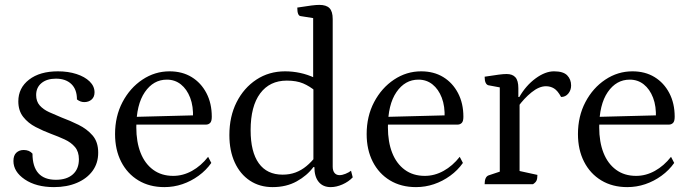

<svg xmlns="http://www.w3.org/2000/svg" viewBox="-20 -754 2819 786"><path d="M201 12Q128 12 81.5 -19.5Q35 -51 35 -95Q35 -118 47 -129Q59 -140 77 -140Q100 -140 113 -125Q113 -72 137 -45Q161 -18 209 -18Q253 -18 278 -40Q303 -62 303 -102Q303 -133 287 -152Q271 -171 245 -183Q219 -195 189 -206Q157 -218 126 -234Q95 -250 75 -275.5Q55 -301 55 -339Q55 -394 99 -428Q143 -462 217 -462Q259 -462 293 -451Q327 -440 347 -420.5Q367 -401 367 -376Q367 -357 355 -346.5Q343 -336 325 -336Q309 -336 295 -347Q295 -388 272 -410Q249 -432 209 -432Q172 -432 150 -414Q128 -396 128 -365Q128 -339 142.5 -322.5Q157 -306 181 -295Q205 -284 232 -273Q267 -260 301.5 -243Q336 -226 359 -199.5Q382 -173 382 -129Q382 -86 359 -54.5Q336 -23 295 -5.5Q254 12 201 12Z M653 12Q592 12 546.5 -15.5Q501 -43 476 -92Q451 -141 451 -205Q451 -278 481.5 -336Q512 -394 563 -428Q614 -462 674 -462Q726 -462 764.5 -438.5Q803 -415 825 -373Q847 -331 847 -276Q847 -257 840 -250.5Q833 -244 824 -244H509V-275L781 -282L770 -271Q772 -319 758.5 -354Q745 -389 720.5 -408.5Q696 -428 663 -428Q608 -428 573 -377Q538 -326 538 -233Q538 -173 555.5 -128.5Q573 -84 607 -59Q641 -34 689 -34Q729 -34 766 -54.5Q803 -75 832 -112L845 -87Q824 -57 793 -34.5Q762 -12 726.5 0Q691 12 653 12Z M1096 12Q1043 12 1003 -14.5Q963 -41 941 -89Q919 -137 919 -201Q919 -277 948.5 -335.5Q978 -394 1029.5 -428Q1081 -462 1147 -462Q1178 -462 1208.5 -455.5Q1239 -449 1269 -435L1262 -420V-693L1274 -678L1211 -688Q1197 -689 1197 -723Q1235 -729 1255 -731.5Q1275 -734 1287 -734Q1316 -734 1329 -720.5Q1342 -707 1342 -676V-72Q1342 -55 1349.5 -46Q1357 -37 1370 -37Q1381 -37 1394.5 -42.5Q1408 -48 1417 -55L1424 -28Q1407 -10 1382 1Q1357 12 1334 12Q1302 12 1284.5 -9.5Q1267 -31 1267 -70H1263Q1237 -35 1194.5 -11.5Q1152 12 1096 12ZM1137 -39Q1166 -39 1190 -48Q1214 -57 1234.5 -74Q1255 -91 1273 -114L1263 -94V-404L1273 -380Q1248 -401 1221 -412.5Q1194 -424 1154 -424Q1084 -424 1045 -371.5Q1006 -319 1006 -221Q1006 -132 1039.5 -85.5Q1073 -39 1137 -39Z M1683 12Q1622 12 1576.5 -15.5Q1531 -43 1506 -92Q1481 -141 1481 -205Q1481 -278 1511.5 -336Q1542 -394 1593 -428Q1644 -462 1704 -462Q1756 -462 1794.5 -438.5Q1833 -415 1855 -373Q1877 -331 1877 -276Q1877 -257 1870 -250.5Q1863 -244 1854 -244H1539V-275L1811 -282L1800 -271Q1802 -319 1788.5 -354Q1775 -389 1750.5 -408.5Q1726 -428 1693 -428Q1638 -428 1603 -377Q1568 -326 1568 -233Q1568 -173 1585.5 -128.5Q1603 -84 1637 -59Q1671 -34 1719 -34Q1759 -34 1796 -54.5Q1833 -75 1862 -112L1875 -87Q1854 -57 1823 -34.5Q1792 -12 1756.5 0Q1721 12 1683 12Z M1964 0Q1964 -30 1980 -36L2037 -55L2026 -38V-409L2038 -394L1979 -405Q1972 -407 1968 -415.5Q1964 -424 1964 -440Q2003 -446 2022 -448.5Q2041 -451 2054 -451Q2078 -451 2090 -437.5Q2102 -424 2102 -393V-351L2096 -357H2106Q2133 -404 2172.5 -433Q2212 -462 2248 -462Q2286 -462 2302 -445.5Q2318 -429 2318 -404Q2318 -385 2306.5 -371Q2295 -357 2277 -357Q2263 -383 2248 -392Q2233 -401 2215 -401Q2187 -401 2156 -376Q2125 -351 2100 -316L2107 -335V-39L2093 -57L2180 -38Q2180 -23 2176.5 -15Q2173 -7 2162 0Z M2548 12Q2487 12 2441.5 -15.5Q2396 -43 2371 -92Q2346 -141 2346 -205Q2346 -278 2376.5 -336Q2407 -394 2458 -428Q2509 -462 2569 -462Q2621 -462 2659.5 -438.5Q2698 -415 2720 -373Q2742 -331 2742 -276Q2742 -257 2735 -250.5Q2728 -244 2719 -244H2404V-275L2676 -282L2665 -271Q2667 -319 2653.5 -354Q2640 -389 2615.5 -408.5Q2591 -428 2558 -428Q2503 -428 2468 -377Q2433 -326 2433 -233Q2433 -173 2450.5 -128.5Q2468 -84 2502 -59Q2536 -34 2584 -34Q2624 -34 2661 -54.5Q2698 -75 2727 -112L2740 -87Q2719 -57 2688 -34.5Q2657 -12 2621.5 0Q2586 12 2548 12Z"/></svg>

Font: Petrona
Style: Regular
Weight: 400
Designer: Ringo R. Seeber
Foundry: Ringo R. Seeber
Version: Version 2.001; ttfautohint (v1.8.3)